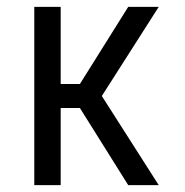

<svg xmlns="http://www.w3.org/2000/svg" viewBox="-20 -540 540 560"><path d="M354 0 213 -225H157V0H80V-520H157V-295H213L354 -520H443L277 -260L443 0Z"/></svg>

Font: HulyMono
Style: Regular
Weight: 400
Monospace: yes
Designer: Belleve Invis
Foundry: Belleve Invis
Version: Version 33.2.5; ttfautohint (v1.8.4)